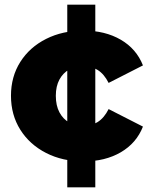

<svg xmlns="http://www.w3.org/2000/svg" viewBox="-20 -682 643 822"><path d="M268 120V-662H388V120ZM338 9Q248 9 177.5 -27Q107 -63 67 -126.5Q27 -190 27 -272Q27 -354 67 -417Q107 -480 177.5 -515.5Q248 -551 338 -551Q430 -551 497 -512Q564 -473 592 -402L445 -327Q426 -365 398 -382.5Q370 -400 337 -400Q304 -400 277 -385Q250 -370 234.5 -341.5Q219 -313 219 -272Q219 -230 234.5 -201Q250 -172 277 -157Q304 -142 337 -142Q370 -142 398 -159.5Q426 -177 445 -215L592 -140Q564 -69 497 -30Q430 9 338 9Z"/></svg>

Font: MOST Montserrat ExtraBold
Style: Regular
Weight: 800
Designer: Julieta Ulanovsky
Foundry: Julieta Ulanovsky
Version: Version 8.000;March 11, 2024;FontCreator 15.0.0.2926 64-bit